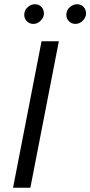

<svg xmlns="http://www.w3.org/2000/svg" viewBox="-20 -881 424 901"><path d="M41.2 0ZM122.5 0 256.2 -687.5H175L41.2 0ZM93.8 -811.2Q93.8 -817.5 95 -821.2Q97.5 -837.5 112.5 -849.4Q127.5 -861.2 143.8 -861.2Q162.5 -861.2 174.4 -848.8Q186.2 -836.2 186.2 -817.5Q186.2 -800 171.2 -784.4Q156.2 -768.8 136.2 -768.8Q118.8 -768.8 106.2 -781.2Q93.8 -793.8 93.8 -811.2ZM291.2 -811.2Q291.2 -817.5 292.5 -821.2Q295 -837.5 310 -849.4Q325 -861.2 341.2 -861.2Q360 -861.2 371.9 -848.8Q383.8 -836.2 383.8 -817.5Q383.8 -800 368.8 -784.4Q353.8 -768.8 333.8 -768.8Q316.2 -768.8 303.8 -781.2Q291.2 -793.8 291.2 -811.2Z"/></svg>

Font: Cambay
Style: Italic
Weight: 400
Italic angle: -11°
Designer: Pooja Saxena
Foundry: Pooja Saxena
Version: Version 1.019;PS 001.019;hotconv 1.0.70;makeotf.lib2.5.58329